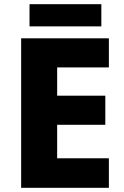

<svg xmlns="http://www.w3.org/2000/svg" viewBox="-20 -897 590 917"><path d="M500 0H81V-714H500V-575H253V-440H483V-301H253V-141H500ZM464 -877V-771H121V-877Z"/></svg>

Font: Noto Sans Canadian Aboriginal ExtraBold
Style: Regular
Weight: 800
Designer: Monotype Design Team, Typotheque's Kevin King
Foundry: Monotype Imaging Inc.
Version: Version 2.004; ttfautohint (v1.8.4.7-5d5b)